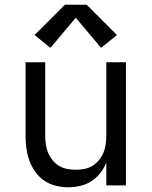

<svg xmlns="http://www.w3.org/2000/svg" viewBox="-20 -783 640 811"><path d="M268 8Q242 8 215.5 1.5Q189 -5 167 -20Q145 -35 129 -57.5Q113 -80 104 -105Q95 -130 91.5 -156.5Q88 -183 88 -210V-520H171V-210Q171 -192 173.5 -173.5Q176 -155 183 -138Q190 -121 202 -106.5Q214 -92 229.5 -82.5Q245 -73 263.5 -69.5Q282 -66 300 -66Q318 -66 336.5 -69.5Q355 -73 370.5 -82.5Q386 -92 398 -106.5Q410 -121 417 -138Q424 -155 426.5 -173.5Q429 -192 429 -210V-520H512V0H429V-96Q419 -72 403 -51.5Q387 -31 366 -17.5Q345 -4 319.5 2Q294 8 268 8ZM407 -581 300 -708 193 -581 126 -635 254 -763H346L474 -635Z"/></svg>

Font: Bmono
Style: Regular
Weight: 400
Monospace: yes
Designer: Belleve Invis
Foundry: Belleve Invis
Version: Version 11.2.2; ttfautohint (v1.8.2)